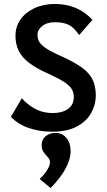

<svg xmlns="http://www.w3.org/2000/svg" viewBox="-20 -653 540 968"><path d="M242 11Q180 11 125.5 -7.5Q71 -26 35 -64L90 -158Q116 -127 156 -105Q196 -83 246 -83Q293 -83 322.5 -103.5Q352 -124 352 -164Q352 -184 343 -201.5Q334 -219 307.5 -237Q281 -255 229 -279Q165 -307 127.5 -335.5Q90 -364 74 -397.5Q58 -431 58 -473Q58 -519 83.5 -555Q109 -591 154 -612Q199 -633 257 -633Q372 -633 446 -553L379 -476Q352 -516 325 -528.5Q298 -541 258 -541Q217 -541 193 -522Q169 -503 169 -478Q169 -458 178 -442Q187 -426 214.5 -408Q242 -390 299 -365Q362 -336 398 -308.5Q434 -281 448.5 -248Q463 -215 463 -171Q463 -126 440 -84Q417 -42 368 -15.5Q319 11 242 11ZM235 295 180 249Q205 226 218.5 203Q232 180 232 165Q232 151 221.5 140Q211 129 200.5 115Q190 101 190 80Q190 50 210.5 33.5Q231 17 259 17Q294 17 315 42.5Q336 68 336 108Q336 192 235 295Z"/></svg>

Font: Inconsolata
Style: Bold
Weight: 700
Monospace: yes
Designer: Raph Levien, Cyreal, Brenton Simpson
Foundry: Raph Levien, Cyreal, Google
Version: Version 3.100; ttfautohint (v1.8.4.7-5d5b)